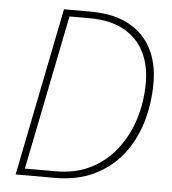

<svg xmlns="http://www.w3.org/2000/svg" viewBox="-49 -705 671 751"><g transform="rotate(5 286.0 -330.0)"><path d="M40 0 172 -660H276Q367 -660 427 -627.5Q487 -595 516.5 -537.5Q546 -480 546 -404Q546 -320 523.5 -246.5Q501 -173 457 -118Q413 -63 347 -31.5Q281 0 194 0ZM74 -26H196Q273 -26 332.5 -56Q392 -86 433 -139Q474 -192 495 -259.5Q516 -327 516 -402Q516 -470 489.5 -522.5Q463 -575 409.5 -604.5Q356 -634 274 -634H196Z"/></g></svg>

Font: Source Sans Variable
Style: Italic
Weight: 200
Italic angle: -11°
Designer: Paul D. Hunt
Foundry: Adobe Systems Incorporated
Version: Version 3.006;hotconv 1.0.111;makeotfexe 2.5.65597